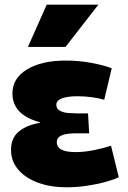

<svg xmlns="http://www.w3.org/2000/svg" viewBox="-20 -790 546 818"><path d="M263 8Q196 8 142.5 -11.5Q89 -31 58 -67Q27 -103 27 -151Q27 -202 60 -229.5Q93 -257 151 -267V-269Q33 -300 33 -392Q33 -457 95.5 -494.5Q158 -532 260 -532Q317 -532 370 -522Q423 -512 456 -499L424 -365Q401 -372 370 -376Q339 -380 311 -380Q268 -380 244 -371Q220 -362 220 -344Q220 -326 235.5 -318Q251 -310 271.5 -308.5Q292 -307 306 -307H355L360 -222H300Q284 -222 266 -219.5Q248 -217 235 -209Q222 -201 222 -184Q222 -142 302 -142Q341 -142 383.5 -151Q426 -160 453 -169L486 -35Q466 -25 430 -15Q394 -5 350 1.5Q306 8 263 8ZM99 -590 179 -770H399L259 -590Z"/></svg>

Font: Murecho Black
Style: Regular
Weight: 900
Designer: Neil Summerour
Foundry: Positype
Version: Version 1.010; ttfautohint (v1.8.3)